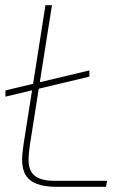

<svg xmlns="http://www.w3.org/2000/svg" viewBox="-20 -719 513 739"><path d="M1 -347V-371L324 -448V-424ZM196 0Q152 0 122.5 -11Q93 -22 79 -45Q65 -68 65 -105Q65 -118 67 -134.5Q69 -151 71 -166L155 -699H180L95 -161Q93 -148 91.5 -132.5Q90 -117 90 -103Q90 -61 114.5 -42Q139 -23 190 -23H392L388 0Z"/></svg>

Font: MuseoModerno Thin
Style: Italic
Weight: 100
Italic angle: -9°
Designer: Pablo Cosgaya, Héctor Gatti, Marcela Romero, and the Authors of The MuseoModerno Project.
Foundry: Omnibus-Type Team
Version: Version 1.003